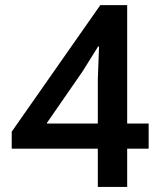

<svg xmlns="http://www.w3.org/2000/svg" viewBox="-20 -740 647 760"><path d="M367.2 -151.4H26.4V-218.8L377 -719.7H483.4V-251H568.4V-151.4H483.4V0H367.2ZM367.2 -251V-426.8L372.1 -555.7H368.2L306.6 -457L166 -253.9V-251Z"/></svg>

Font: Reddit Sans Strawberry SemiBold
Style: Regular
Weight: 600
Designer: Stephen Hutchings
Foundry: Reddit
Version: Version 1.013